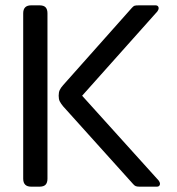

<svg xmlns="http://www.w3.org/2000/svg" viewBox="-20 -700 662 720"><path d="M67 -30V-650Q67 -680 97 -680H128Q144 -680 151 -672.5Q158 -665 158 -650V-30Q158 -15 151 -7.5Q144 0 128 0H97Q67 0 67 -30ZM479 -10 217 -301Q208 -312 204 -320Q200 -328 200 -341Q200 -354 204 -362.5Q208 -371 217 -381L474 -670Q480 -677 484.5 -678.5Q489 -680 502 -680H564Q569 -680 572 -677Q575 -674 575 -669Q575 -664 570 -657L288 -341L575 -23Q580 -16 580 -11Q580 -6 577 -3Q574 0 569 0H503Q494 0 489 -2Q484 -4 479 -10Z"/></svg>

Font: Mitr Light
Style: Regular
Weight: 300
Designer: Thanarat Vachiruckul
Foundry: Cadson Demak
Version: Version 1.003